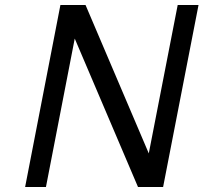

<svg xmlns="http://www.w3.org/2000/svg" viewBox="-20 -745 811 765"><path d="M163.1 0H80.1L220.7 -725.1H320.8L572.8 -133.8L688 -725.1H771L629.9 0H529.8L277.8 -591.3Z"/></svg>

Font: Aurulent Sans
Style: Italic
Weight: 400
Italic angle: -11°
Version: Version 2007.05.04